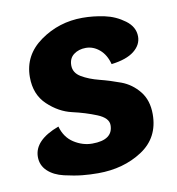

<svg xmlns="http://www.w3.org/2000/svg" viewBox="-63 -542 562 610"><g transform="rotate(-10 218.0 -237.5)"><path d="M308 -324Q300 -355 280 -372Q260 -389 236 -389Q213 -389 197 -377Q181 -365 181 -342Q181 -318 204.5 -304Q228 -290 261.5 -281.5Q295 -273 328.5 -260.5Q362 -248 385.5 -219Q409 -190 409 -145Q409 -69 348.5 -29.5Q288 10 206 10Q180 10 155 7.5Q130 5 97.5 -2.5Q65 -10 45.5 -28.5Q26 -47 26 -74Q26 -128 107 -158Q117 -122 145 -104Q173 -86 204 -86Q271 -86 271 -134Q271 -157 235.5 -171.5Q200 -186 158 -195.5Q116 -205 80.5 -238.5Q45 -272 45 -328Q45 -399 105.5 -442Q166 -485 242 -485Q277 -485 312.5 -477.5Q348 -470 377 -448.5Q406 -427 406 -396Q406 -369 381.5 -349.5Q357 -330 308 -324Z"/></g></svg>

Font: Overlock Black
Style: Regular
Weight: 900
Designer: Dario Muhafara
Foundry: Dario Manuel Muhafara
Version: Version 1.002